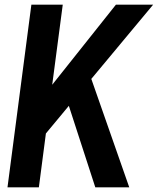

<svg xmlns="http://www.w3.org/2000/svg" viewBox="-20 -800 674 820"><path d="M532 0H387L274 -348L176 -230L146 0H12L114 -780H248L203 -438L475 -780H634L370 -463Z"/></svg>

Font: Tanohe Sans SemiBold
Style: Italic
Weight: 600
Designer: Village Type and Design LLC & Cristiano Sobral
Foundry: Cooper Hewitt Smithsonian Design Museum
Version: Version 1.00;September 29, 2021;FontCreator 13.0.0.2655 64-b